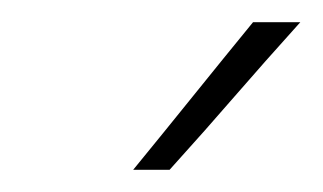

<svg xmlns="http://www.w3.org/2000/svg" viewBox="-20 -632 291 173"><path d="M100 -479H132.8Q166.5 -516.3 191.7 -545.5Q217 -574.7 250.6 -612H208Q181 -579 154 -545.5Q127 -512 100 -479Z"/></svg>

Font: Josefin Slab Thin
Style: Italic
Weight: 100
Italic angle: -12°
Designer: Santiago Orozco
Foundry: Typemade
Version: Version 2.000